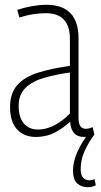

<svg xmlns="http://www.w3.org/2000/svg" viewBox="-20 -562 420 802"><path d="M22 -114Q22 -173 52.5 -207Q83 -241 139 -258.5Q195 -276 272 -287V-402Q272 -452 247 -479.5Q222 -507 171 -507Q149 -507 121 -503Q93 -499 61 -489L52 -521Q84 -531 115 -536.5Q146 -542 173 -542Q308 -542 308 -402V-73Q308 -45 316 -34.5Q324 -24 338 -24Q352 -24 367 -31L374 -1Q353 10 331 10Q277 10 273 -54Q247 -29 211 -9.5Q175 10 129 10Q80 10 51 -22Q22 -54 22 -114ZM58 -120Q58 -72 79.5 -46.5Q101 -21 138 -21Q176 -21 211.5 -41Q247 -61 272 -88V-259Q213 -251 164.5 -237Q116 -223 87 -195.5Q58 -168 58 -120ZM346 220Q321 220 303 204.5Q285 189 285 150Q285 114 302.5 74Q320 34 352 -8L374 0Q348 36 332.5 71Q317 106 317 144Q317 171 328 181Q339 191 353 191Q366 191 375 186L380 212Q365 220 346 220Z"/></svg>

Font: Georama SemiCondensed ExtraLight
Style: Regular
Weight: 200
Width: 4
Designer: Jean-Baptiste Levee
Foundry: Production Type
Version: Version 1.000